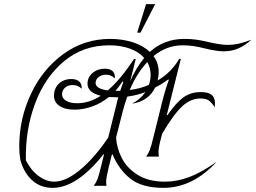

<svg xmlns="http://www.w3.org/2000/svg" viewBox="-20 -898 1235 928"><path d="M974 -663Q942 -671 917 -675Q892 -679 862 -679Q786 -679 722 -627Q747 -593 747 -550Q747 -531 742 -509Q808 -548 846 -613H854L786 -342H790Q831 -402 866.5 -427.5Q902 -453 950 -453Q987 -453 1003 -439.5Q1019 -426 1019 -398Q1019 -386 1018 -379Q1005 -400 991 -411Q977 -422 948 -422Q902 -422 861 -384.5Q820 -347 764 -252L759 -233Q746 -185 746 -163Q746 -155 748 -141H686Q697 -155 704 -173Q711 -191 721 -233L762 -398Q778 -463 796 -512L793 -514Q762 -491 730 -475Q715 -443 686 -422.5Q657 -402 618 -397Q657 -416 683 -453Q641 -437 595 -431Q580 -387 573 -359L541 -233Q544 -182 569 -133.5Q594 -85 646 -52.5Q698 -20 777 -20Q836 -20 895.5 -42.5Q955 -65 1027 -116Q911 10 770 10Q666 10 610 -34.5Q554 -79 524 -152H521L506 -92Q493 -37 493 -20Q493 -7 495 0H433Q444 -14 451 -32Q458 -50 468 -92L483 -152H480Q351 10 234 10Q175 10 134.5 -27.5Q94 -65 78 -127Q73 -159 73 -190Q73 -324 129.5 -444Q186 -564 286.5 -637Q387 -710 513 -710Q570 -710 621 -694Q672 -678 704 -647Q773 -710 871 -710Q904 -710 931 -706Q958 -702 991 -694Q1047 -681 1081 -681Q1106 -681 1132 -686.5Q1158 -692 1195 -706Q1164 -678 1132 -664Q1100 -650 1061 -650Q1028 -650 974 -663ZM552 -428H543Q518 -428 506 -429Q468 -398 424.5 -383Q381 -368 341 -368Q294 -368 267.5 -386Q241 -404 241 -435Q241 -471 264.5 -493.5Q288 -516 325 -516Q350 -516 363 -504Q376 -492 375 -469Q357 -487 331 -487Q308 -487 294 -474Q280 -461 280 -442Q280 -423 299.5 -411Q319 -399 353 -399Q411 -399 467 -435Q403 -451 403 -493Q403 -525 427.5 -545.5Q452 -566 487 -566Q512 -566 524.5 -554Q537 -542 535 -519Q517 -537 492 -537Q471 -537 456.5 -525.5Q442 -514 442 -497Q442 -469 501 -461Q561 -512 628 -613H636L609 -504Q637 -570 677 -618Q652 -647 608 -663Q564 -679 509 -679Q382 -679 289.5 -602Q197 -525 149.5 -397.5Q102 -270 105 -123Q130 -74 167 -47Q204 -20 242 -20Q298 -20 367 -77Q436 -134 503 -233L544 -398Q550 -424 552 -428ZM700 -488Q708 -512 708 -537Q708 -569 692 -598Q641 -544 607 -463Q658 -469 700 -488ZM576 -502 572 -504Q554 -477 538 -459H551H561Q568 -480 576 -502ZM686 -878H730L659 -740H643Z"/></svg>

Font: Srisakdi
Style: Regular
Weight: 400
Designer: Cadson Demak Co.,Ltd.
Foundry: Cadson Demak Co.,Ltd.
Version: Version 1.000